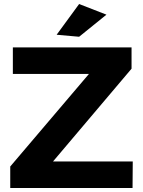

<svg xmlns="http://www.w3.org/2000/svg" viewBox="-20 -936 712 956"><path d="M44 -700H635V-594L244 -132H641L640 0H31V-107L423 -568H44ZM374 -916 510 -863 374 -753 262 -763Z"/></svg>

Font: Gontserrat SemiBold
Style: Regular
Weight: 600
Designer: Julieta Ulanovsky
Foundry: Julieta Ulanovsky
Version: Version 6.001